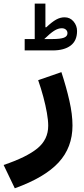

<svg xmlns="http://www.w3.org/2000/svg" viewBox="-129 -762 458 1051"><path d="M113.4 -548.3Q145.6 -579.8 167.4 -593.6Q189.2 -607.4 209 -607.4Q223.2 -607.4 231.7 -599.8Q240.3 -592.3 240.3 -580.4Q240.3 -562.9 220.7 -555.6Q201 -548.3 159.3 -548.3ZM61.1 -548.3H6.1V-486H159.3Q222.4 -486 257.6 -512.5Q292.8 -539.1 292.8 -592.3Q292.8 -621.6 273.7 -644.4Q254.6 -667.3 224.3 -667.3Q201.1 -667.3 178.5 -654.8Q155.9 -642.3 124.5 -612.8H119.6V-742.4H61.1ZM79.9 -323.1Q95.9 -277.7 108.2 -231.5Q120.5 -185.3 127.7 -144.5Q134.9 -103.7 134.9 -73.6Q134.9 1.9 75.5 50.4Q16.2 98.8 -109.2 141.1L-48 268.7Q115.6 209.8 191.7 127.4Q267.8 45 267.8 -74.7Q267.8 -136 250.9 -210.4Q234.1 -284.9 207.1 -367.2Z"/></svg>

Font: Estedad-FD VF
Style: Regular
Weight: 100
Designer: Amin Abedi
Version: Version 7.3